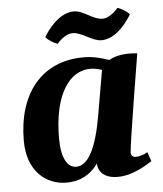

<svg xmlns="http://www.w3.org/2000/svg" viewBox="-51 -727 666 783"><g transform="rotate(-5 282.0 -335.5)"><path d="M203 -556C224 -580 247 -594 267 -594C307 -594 343 -555 383 -555C429 -555 473 -594 507 -650C496 -664 473 -676 459 -681C439 -658 415 -642 395 -642C355 -642 320 -682 280 -682C234 -682 190 -644 155 -588C166 -573 189 -561 203 -556ZM190 11C250 11 291 -15 320 -56C320 -23 345 6 400 6C461 6 517 -30 542 -46L529 -84C513 -74 494 -69 482 -69C467 -69 461 -76 461 -89C461 -115 523 -488 523 -489C513 -490 502 -491 491 -491C455 -491 428 -484 407 -472C373 -484 340 -492 303 -492C129 -492 31 -364 31 -174C31 -49 107 11 190 11ZM235 -50C200 -50 175 -89 175 -171C175 -354 243 -443 326 -443C343 -443 358 -440 374 -434L342 -249C319 -117 284 -50 235 -50Z"/></g></svg>

Font: Caladea
Style: Bold Italic
Weight: 700
Italic angle: -9°
Designer: Carolina Giovagnoli and Andres Torresi
Foundry: Carolina Giovagnoli & Andres Torresi
Version: Version 1.001;hotconv 1.0.109;makeotfexe 2.5.65596